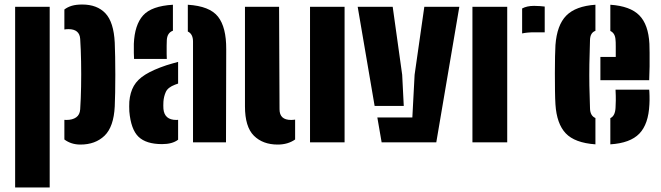

<svg xmlns="http://www.w3.org/2000/svg" viewBox="-20 -630 2926 850"><path d="M265 -99.5Q268 -99 274 -99Q301 -99 317.2 -110.5Q333.5 -122 335 -146Q338 -191.5 339 -246.8Q340 -302 339 -357.2Q338 -412.5 335 -458Q332 -501 283 -501Q274 -501 265 -499.5V-588Q279.5 -599 298.2 -604.5Q317 -610 344 -610Q410 -610 446.8 -571Q483.5 -532 488 -441Q489 -416 489.8 -378Q490.5 -340 490.5 -298.5Q490.5 -257 489.8 -219.8Q489 -182.5 488 -159Q483.5 -68.5 442.8 -29.2Q402 10 336 10Q295 10 265 -12.5ZM47 200V-600H200V200Z M573.5 -369Q573 -375 572.5 -395.5Q572 -416 572.5 -436Q576 -520 613.5 -561.8Q651 -603.5 745.5 -609V-494Q720.5 -485 718.5 -453Q718 -447.5 717.8 -428.2Q717.5 -409 717.8 -390.5Q718 -372 718.5 -369ZM834.5 0V-446Q834.5 -479.5 811.5 -490.5V-609Q908.5 -603 945.2 -556.2Q982 -509.5 981.5 -412L980.5 0ZM552.5 -137Q552 -145.5 552 -159Q552 -172.5 552.5 -180Q556 -221 572.5 -249.8Q589 -278.5 623.8 -300Q658.5 -321.5 716.5 -341Q730.5 -345.5 743.2 -349Q756 -352.5 768.5 -356V-260Q765 -259 761.5 -257.5Q758 -256 754.5 -255Q723 -243 714 -222.8Q705 -202.5 703.5 -180Q703 -167.5 703 -163Q703 -158.5 703.5 -148Q708 -99 760.5 -99Q766 -99 768.5 -99.5V-11.5Q743 8 697.5 8Q627 8 593.2 -24.5Q559.5 -57 552.5 -137Z M1064.5 -159V-600H1215.5L1217.5 -146Q1217.5 -99 1268.5 -99Q1277.5 -99 1286.5 -100.5V-12.5Q1254.5 10 1209.5 10Q1143.5 10 1104 -29.2Q1064.5 -68.5 1064.5 -159ZM1352.5 0V-600H1505.5V0Z M1563.5 -600H1718.5L1760.5 -299L1767.5 -161H1638.5ZM1650.5 -110H1805.5L1815.5 -299L1858.5 -600H2013.5L1911.5 0H1669.5Z M2291.5 -482V-592.5Q2312.5 -604 2344.5 -604Q2358 -604 2371 -603Q2384 -602 2391.5 -601V-487H2346.5Q2313.5 -487 2291.5 -482ZM2071.5 0V-600H2225.5V0Z M2439 -168Q2437.5 -191.5 2437 -228.5Q2436.5 -265.5 2436.5 -305.8Q2436.5 -346 2437.2 -379.8Q2438 -413.5 2439 -430Q2445.5 -519 2487 -561Q2528.5 -603 2616 -609V-493.5Q2593 -485.5 2592 -453Q2590 -392 2589.2 -344.5Q2588.5 -297 2589.2 -251.5Q2590 -206 2592 -151Q2592.5 -117.5 2616 -107.5V9Q2524.5 2.5 2484.5 -39.8Q2444.5 -82 2439 -168ZM2638 -275V-378H2706Q2706 -403.5 2706 -425Q2706 -446.5 2705 -453Q2703.5 -483 2682 -493V-609Q2770 -603 2810.2 -562.2Q2850.5 -521.5 2855 -436Q2855.5 -424 2855.8 -396.5Q2856 -369 2855.8 -336Q2855.5 -303 2854 -275ZM2682 9V-107Q2703 -116.5 2705 -152Q2706 -167 2706.2 -185.5Q2706.5 -204 2705 -233H2854Q2855 -227 2855.5 -205.8Q2856 -184.5 2855 -168Q2851 -80.5 2810.5 -38.5Q2770 3.5 2682 9Z"/></svg>

Font: Big Shoulders Stencil Text Black
Style: Regular
Weight: 900
Designer: Patric King
Foundry: XO Type Co
Version: Version 1.000